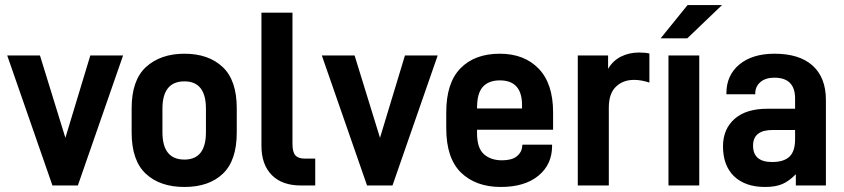

<svg xmlns="http://www.w3.org/2000/svg" viewBox="-20 -741 3373 767"><path d="M8.8 -519.5H139.6L241.2 -190.4L340.8 -519.5H471.7L291 0H189.5Z M505.9 -211.9V-308.6Q505.9 -419.9 562.5 -472.7Q621.1 -526.4 716.8 -526.4Q813.5 -526.4 870.1 -472.7Q925.8 -419.9 925.8 -308.6V-211.9Q925.8 -99.6 870.1 -46.9Q814.5 5.9 716.8 5.9Q619.1 5.9 562.5 -46.9Q505.9 -99.6 505.9 -211.9ZM802.7 -212.9V-306.6Q802.7 -416 716.8 -416Q628.9 -416 628.9 -306.6V-212.9Q628.9 -103.5 716.8 -103.5Q802.7 -103.5 802.7 -212.9Z M1066.4 -41Q1024.4 -83 1024.4 -158.2V-690.4H1148.4V-166Q1148.4 -132.8 1160.2 -120.1Q1171.9 -107.4 1197.3 -107.4H1239.3V0H1182.6Q1107.4 0 1066.4 -41Z M1265.6 -519.5H1396.5L1498 -190.4L1597.7 -519.5H1728.5L1547.9 0H1446.3Z M1885.7 -222.7V-209Q1885.7 -150.4 1912.1 -126Q1939.5 -100.6 1985.4 -100.6Q2024.4 -100.6 2043.9 -116.2Q2065.4 -132.8 2066.4 -160.2L2067.4 -163.1H2185.5V-158.2Q2185.5 -84 2130.9 -39.1Q2076.2 5.9 1980.5 5.9Q1880.9 5.9 1821.3 -51.8Q1762.7 -109.4 1762.7 -228.5V-292Q1762.7 -410.2 1819.3 -467.8Q1876 -526.4 1976.6 -526.4Q2074.2 -526.4 2131.8 -466.8Q2189.5 -407.2 2189.5 -292V-222.7ZM1885.7 -310.5V-307.6H2065.4V-321.3Q2065.4 -419.9 1976.6 -419.9Q1932.6 -419.9 1909.2 -394.5Q1885.7 -369.1 1885.7 -310.5Z M2288.1 -519.5H2409.2V-465.8Q2427.7 -498 2460 -514.6Q2493.2 -531.2 2532.2 -531.2Q2557.6 -531.2 2574.2 -527.3V-411.1Q2542 -421.9 2512.7 -421.9Q2467.8 -421.9 2439.5 -393.6Q2412.1 -366.2 2412.1 -311.5V0H2288.1Z M2650.4 -519.5H2773.4V0H2650.4ZM2726.6 -720.7H2864.3L2725.6 -587.9H2619.1Z M3225.6 -479.5Q3279.3 -431.6 3279.3 -341.8V0H3159.2V-44.9Q3130.9 -16.6 3105.5 -5.9Q3078.1 5.9 3036.1 5.9Q2957 5.9 2912.1 -37.1Q2868.2 -80.1 2868.2 -156.2Q2868.2 -225.6 2915 -266.6Q2960.9 -306.6 3045.9 -306.6H3156.2V-347.7Q3156.2 -430.7 3073.2 -430.7Q3038.1 -430.7 3017.6 -413.1Q2997.1 -395.5 2997.1 -367.2V-364.3H2881.8V-368.2Q2881.8 -440.4 2933.6 -483.4Q2985.4 -526.4 3074.2 -526.4Q3172.9 -526.4 3225.6 -479.5ZM3134.8 -116.2Q3156.2 -137.7 3156.2 -184.6V-221.7H3066.4Q2988.3 -221.7 2988.3 -159.2Q2988.3 -93.8 3064.5 -93.8Q3112.3 -93.8 3134.8 -116.2Z"/></svg>

Font: Altinn-DIN
Style: DIN-Bold
Weight: 700
Designer: Charles Nix
Foundry: Altinn
Version: Version 2.00